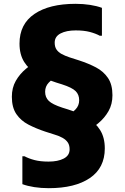

<svg xmlns="http://www.w3.org/2000/svg" viewBox="-20 -752 654 1004"><path d="M277 -68V-124Q303 -133 330 -147Q357 -161 375.5 -180.5Q394 -200 394 -228Q394 -257 375.5 -275.5Q357 -294 304 -311L275 -320Q219 -338 175 -363.5Q131 -389 106.5 -428Q82 -467 82 -524Q82 -626 160 -679Q238 -732 375 -732Q415 -732 450.5 -726.5Q486 -721 513 -711V-565H502Q480 -577 449.5 -585Q419 -593 376 -593Q327 -593 296.5 -577Q266 -561 266 -529Q266 -507 275.5 -493Q285 -479 302.5 -469.5Q320 -460 344 -452L394 -436Q443 -420 482 -399.5Q521 -379 544.5 -344.5Q568 -310 568 -254Q568 -207 547.5 -171Q527 -135 494 -107.5Q461 -80 423 -58ZM235 232Q195 232 159.5 226.5Q124 221 97 211V65H108Q130 77 160.5 85Q191 93 234 93Q283 93 313.5 77Q344 61 344 29Q344 7 334.5 -7Q325 -21 307.5 -31Q290 -41 266 -48L216 -64Q168 -80 128.5 -100.5Q89 -121 65.5 -155.5Q42 -190 42 -246Q42 -293 62.5 -329Q83 -365 116 -392.5Q149 -420 187 -442L333 -432V-376Q307 -367 280 -353Q253 -339 234.5 -319.5Q216 -300 216 -272Q216 -243 235 -224.5Q254 -206 306 -189L335 -180Q392 -162 435.5 -136.5Q479 -111 503.5 -72Q528 -33 528 24Q528 126 450 179Q372 232 235 232Z"/></svg>

Font: Kufam ExtraBold
Style: Regular
Weight: 800
Designer: Wael Morcos, Artur Schmal
Foundry: Original Type
Version: Version 1.300; ttfautohint (v1.8.3)